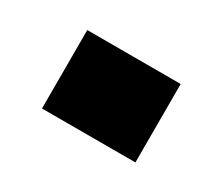

<svg xmlns="http://www.w3.org/2000/svg" viewBox="-50 -286 449 388"><g transform="rotate(30 175.0 -91.5)"><path d="M66 0V-183H284V0Z"/></g></svg>

Font: Archivo Expanded ExtraBold
Style: Regular
Weight: 800
Width: 7
Designer: Hector Gatti
Foundry: Omnibus-Type
Version: Version 2.001; ttfautohint (v1.8.3)